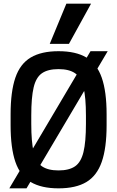

<svg xmlns="http://www.w3.org/2000/svg" viewBox="-20 -1020 640 1050"><path d="M31 10 475 -740H569L125 10ZM300 10Q206 10 148 -24.5Q90 -59 64 -135Q38 -211 38 -335V-395Q38 -519 64 -595Q90 -671 148 -705.5Q206 -740 300 -740Q395 -740 452.5 -705.5Q510 -671 536.5 -595Q563 -519 563 -395V-335Q563 -211 536.5 -135Q510 -59 452.5 -24.5Q395 10 300 10ZM300 -88Q358 -88 390.5 -110.5Q423 -133 436.5 -188.5Q450 -244 450 -343V-388Q450 -487 436.5 -542Q423 -597 390.5 -619.5Q358 -642 300 -642Q242 -642 209.5 -619.5Q177 -597 164 -542Q151 -487 151 -388V-343Q151 -244 164 -188.5Q177 -133 209.5 -110.5Q242 -88 300 -88ZM357 -780H252L343 -1000H478Z"/></svg>

Font: M PLUS Code Latin Expanded Medium
Style: Regular
Weight: 500
Width: 7
Designer: Coji Morishita
Foundry: UNDERFOREST DESIGN
Version: Version 1.002; ttfautohint (v1.8.3)